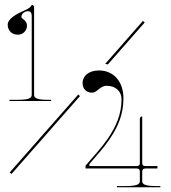

<svg xmlns="http://www.w3.org/2000/svg" viewBox="-20 -770 720 808"><path d="M113.5 -749.5C111 -743 106 -736 81 -725C56 -714 12.5 -693.5 12.5 -666C12.5 -641 29.5 -624 56 -624C76.5 -624 93.5 -641 93.5 -662C93.5 -686.5 70 -689.5 70 -698.5C70 -712 83 -723 99 -723C106.5 -723 113.5 -718.5 113.5 -701.5V-371.5C113.5 -360.5 108.5 -350 55.5 -350H20V-345H195V-350H181.5C128.5 -350 123.5 -360.5 123.5 -371.5V-740C123.5 -745 119 -749.5 113.5 -749.5ZM578.5 -280C572.5 -280 568.5 -276 568.5 -270.5V-84C568.5 -75.5 565 -71 554.5 -71H363C352.5 -71 354 -77.5 360 -84C390.5 -119.5 417 -148.5 442 -185.5C476 -235.5 499.5 -288.5 499.5 -356C499.5 -426.5 458.5 -473.5 396.5 -473.5C355.5 -473.5 327.5 -452 327.5 -420C327.5 -396 343.5 -380 367.5 -380C389 -380 400.5 -409 429 -409C466.5 -409 491.5 -386 491.5 -352C491.5 -288.5 467.5 -236.5 434 -187C407.5 -148.5 371 -109 340 -73V-61H554.5C565 -61 568.5 -56 568.5 -47.5V-8.5C568.5 2.5 563.5 13 510.5 13H472V18H655V13H636.5C583.5 13 578.5 2.5 578.5 -8.5V-47.5C578.5 -56 582 -61 592.5 -61H642.5V-71H592.5C582 -71 578.5 -75.5 578.5 -84ZM316.5 -365.5 309.5 -372.5 21 -44.5 28.5 -38ZM422.5 -501 434 -499 589 -675.5 581.5 -682Z"/></svg>

Font: ZnikomitNo24
Style: Regular
Weight: 500
Designer: gluk
Foundry: gluk
Version: Version 0.55